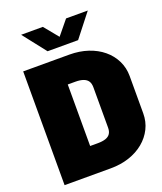

<svg xmlns="http://www.w3.org/2000/svg" viewBox="-159 -987 918 1088"><g transform="rotate(-20 300.0 -442.5)"><path d="M40 0V-686H318Q379 -686 430 -669Q481 -652 518.5 -621Q556 -590 577 -547.5Q598 -505 598 -455V-230Q598 -180 577 -138Q556 -96 518.5 -65Q481 -34 430 -17Q379 0 318 0ZM252 -159H298Q327 -159 346 -165.5Q365 -172 374 -186Q383 -200 383 -222V-465Q383 -488 374 -502Q365 -516 346 -523Q327 -530 298 -530H252ZM209 -746 100 -885H231L317 -780H285L371 -885H502L393 -746Z"/></g></svg>

Font: Chivo Mono Black
Style: Regular
Weight: 900
Designer: Hector Gatti
Foundry: Omnibus-Type
Version: Version 1.008